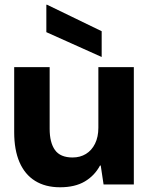

<svg xmlns="http://www.w3.org/2000/svg" viewBox="-20 -780 632 812"><path d="M234 12Q172 12 128.5 -15Q85 -42 62.5 -94Q40 -146 40 -221V-496H190V-235Q190 -177 212.5 -145.5Q235 -114 287 -114Q319 -114 343.5 -129Q368 -144 382 -172.5Q396 -201 396 -240V-496H546V0H418L406 -80H403Q380 -37 338.5 -12.5Q297 12 234 12ZM410 -539 176 -644V-760H179L410 -648Z"/></svg>

Font: DM Sans 9pt 36pt Black
Style: Regular
Weight: 900
Version: Version 4.004;gftools[0.9.30]